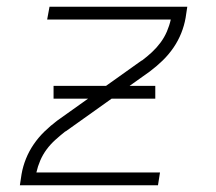

<svg xmlns="http://www.w3.org/2000/svg" viewBox="-20 -550 640 570"><path d="M39 0 44 -33Q48 -56 57 -78.5Q66 -101 80 -121.5Q94 -142 112 -159.5Q130 -177 150 -192L400 -370Q400 -370 400 -370Q400 -370 400 -370H401Q417 -382 431 -395Q445 -408 456.5 -423.5Q468 -439 475.5 -456.5Q483 -474 487 -492H120L127 -530H536L531 -497Q527 -474 518 -451.5Q509 -429 495 -408.5Q481 -388 463 -370.5Q445 -353 425 -338L175 -160Q175 -160 175 -160Q175 -160 175 -160H174Q159 -148 144.5 -135Q130 -122 118.5 -106.5Q107 -91 99.5 -73.5Q92 -56 88 -38H455L449 0ZM441 -257H139V-295H441Z"/></svg>

Font: Iosevka Curly XLtEx
Style: Italic
Weight: 200
Width: 7
Italic angle: -9°
Monospace: yes
Designer: Belleve Invis
Foundry: Belleve Invis
Version: Version 11.1.0; ttfautohint (v1.8.3)